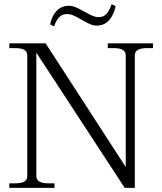

<svg xmlns="http://www.w3.org/2000/svg" viewBox="-20 -910 786 930"><path d="M223 -792Q231 -833 254.5 -857.5Q278 -882 313 -882Q330 -882 346.5 -875Q363 -868 388 -854Q411 -841 427 -834Q443 -827 458 -827Q481 -827 495.5 -842.5Q510 -858 521 -890L540 -880Q531 -837 508 -811.5Q485 -786 448 -786Q432 -786 416 -793Q400 -800 376 -814Q352 -828 336 -835Q320 -842 305 -842Q282 -842 267 -827Q252 -812 242 -782ZM25 -22H53Q83 -22 97.5 -30.5Q112 -39 112 -57V-642Q112 -660 97.5 -668.5Q83 -677 53 -677H25V-700H201L589 -101V-642Q589 -660 574.5 -668.5Q560 -677 530 -677H502V-700H721V-677H692Q633 -677 633 -642V0H584L156 -655V-57Q156 -22 215 -22H244V0H25Z"/></svg>

Font: Taviraj Light
Style: Regular
Weight: 300
Designer: Katatrad Team
Foundry: CadsonDemak
Version: Version 1.001